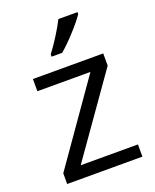

<svg xmlns="http://www.w3.org/2000/svg" viewBox="-143 -849 753 931"><g transform="rotate(-20 234.0 -383.0)"><path d="M428.2 0H40V-55.2L332 -472.2H58.1V-535.2H420.9V-472.2L132.8 -63H428.2ZM180.2 -618.2Q203.6 -648.4 230.7 -691.4Q257.8 -734.4 273.4 -766.1H372.1V-755.9Q350.6 -724.1 308.1 -677.7Q265.6 -631.3 234.4 -606H180.2Z"/></g></svg>

Font: HunimalSansv1.5
Style: Regular
Weight: 400
Foundry: Ascender Corporation
Version: Version 1.10